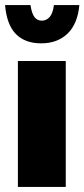

<svg xmlns="http://www.w3.org/2000/svg" viewBox="-30 -742 335 762"><path d="M41 -500H231V0H41ZM91 -722Q96 -688 107 -674Q118 -660 136 -660Q154 -660 167 -674.5Q180 -689 184 -722H285Q278 -647 238 -608.5Q198 -570 133 -570Q70 -570 33.5 -606.5Q-3 -643 -10 -722Z"/></svg>

Font: Moderustic ExtraBold
Style: Regular
Weight: 800
Designer: Tural Alisoy
Foundry: TAFT Foundry
Version: Version 2.120